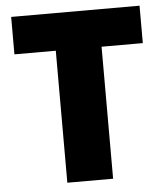

<svg xmlns="http://www.w3.org/2000/svg" viewBox="-52 -760 694 806"><g transform="rotate(-5 295.5 -357.0)"><path d="M392.1 -556.2H565.9V-713.9H24.9V-556.2H199.2V0H392.1Z"/></g></svg>

Font: Sahel Black
Style: Bold
Weight: 900
Foundry: Saber Rastikerdar (saber.rastikerdar@gmail.com)
Version: Version 3.4.0